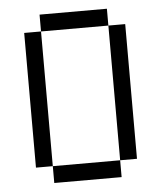

<svg xmlns="http://www.w3.org/2000/svg" viewBox="-48 -667 596 710"><g transform="rotate(-5 250.0 -312.5)"><path d="M125 -62.5V0H375V-62.5ZM125 -62.5Q125 -62.5 125 -562.5H62.5Q62.5 -562.5 62.5 -62.5ZM375 -62.5H437.5Q437.5 -62.5 437.5 -562.5H375Q375 -562.5 375 -62.5ZM125 -562.5H375V-625H125Z"/></g></svg>

Font: CalcUnifontExMono
Style: Regular
Weight: 500
Version: Version 15.0.06